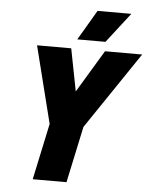

<svg xmlns="http://www.w3.org/2000/svg" viewBox="-60 -969 795 1019"><g transform="rotate(5 337.0 -460.0)"><path d="M153 0 217 -300 114 -710H296L340 -484L476 -710H674L397 -300L333 0ZM324 -760 418 -920H598L474 -760Z"/></g></svg>

Font: Geist Mono Black
Style: Italic
Weight: 900
Italic angle: -12°
Monospace: yes
Designer: Basement.studio, Andrés Briganti, Mateo Zaragoza
Foundry: Basement.studio, Vercel, Andrés Briganti, Guido Ferreyra, Mateo Zaragoza
Version: Version 1.500; ttfautohint (v1.8.4.7-5d5b)